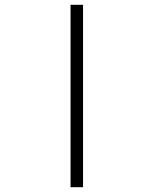

<svg xmlns="http://www.w3.org/2000/svg" viewBox="-20 -780 640 800"><path d="M274 0V-760H326V0Z"/></svg>

Font: Noto Sans Mono Light
Style: Regular
Weight: 300
Designer: Monotype Design Team
Foundry: Monotype Imaging Inc.
Version: Version 2.014; ttfautohint (v1.8.4.7-5d5b)